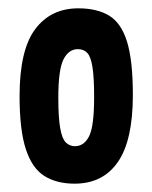

<svg xmlns="http://www.w3.org/2000/svg" viewBox="-20 -730 366 461"><path d="M159 -289Q116 -289 86.5 -307.5Q57 -326 42 -372Q27 -418 27 -499Q27 -610 64.5 -660Q102 -710 168 -710Q213 -710 242 -692.5Q271 -675 285 -630Q299 -585 299 -502Q299 -393 263 -341Q227 -289 159 -289ZM160 -379Q182 -379 194 -403Q206 -427 206 -497Q206 -544 202 -569Q198 -594 189.5 -603Q181 -612 167 -612Q145 -612 132.5 -587.5Q120 -563 120 -495Q120 -448 124.5 -422.5Q129 -397 138 -388Q147 -379 160 -379Z"/></svg>

Font: Yanone Kaffeesatz ExtraLight
Style: Regular
Weight: 200
Designer: Yanone (Cyrillic: Daniel Pouzeot, Huerta Tipografica, and Cyreal)
Foundry: Yanone
Version: Version 2.003